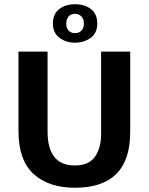

<svg xmlns="http://www.w3.org/2000/svg" viewBox="-20 -873 701 904"><path d="M67 -630H204V-253Q204 -175 235.5 -134.5Q267 -94 333 -94Q398 -94 427 -135Q456 -176 456 -241V-630H593V-251Q593 -119 527.5 -54Q462 11 333 11Q209 11 138 -54Q67 -119 67 -256ZM229 -762Q229 -807 258.5 -830Q288 -853 333 -853Q379 -853 408.5 -830Q438 -807 438 -762Q438 -717 406.5 -694.5Q375 -672 333 -672Q290 -672 259.5 -695.5Q229 -719 229 -762ZM292 -762Q292 -741 303 -729Q314 -717 333 -717Q352 -717 363.5 -729Q375 -741 375 -762Q375 -784 363 -796Q351 -808 333 -808Q315 -808 303.5 -796Q292 -784 292 -762Z"/></svg>

Font: Mukta Vaani
Style: Bold
Weight: 700
Designer: Noopur Datye, Girish Dalvi, Yashodeep Gholap, Pallavi Karambelkar
Foundry: Ek Type
Version: Version 2.538;PS 1.000;hotconv 16.6.51;makeotf.lib2.5.65220;